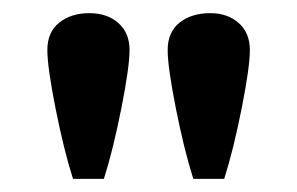

<svg xmlns="http://www.w3.org/2000/svg" viewBox="-20 -868 452 292"><path d="M52 -792Q52 -819 70 -833.5Q88 -848 116 -848Q143 -848 160 -833Q177 -818 177 -792Q177 -766 164.5 -703Q152 -640 138 -596H91Q77 -640 64.5 -703Q52 -766 52 -792ZM235 -792Q235 -819 253 -833.5Q271 -848 300 -848Q326 -848 343 -833Q360 -818 360 -792Q360 -766 347.5 -703Q335 -640 321 -596H274Q260 -640 247.5 -703Q235 -766 235 -792Z"/></svg>

Font: Farro Medium
Style: Regular
Weight: 500
Designer: Aceler Chua
Foundry: Grayscale Limited
Version: Version 1.101